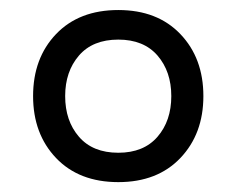

<svg xmlns="http://www.w3.org/2000/svg" viewBox="-20 -742 472 383"><path d="M216 -378.7Q137.7 -378.7 91.8 -426.8Q46 -475 46 -550.3Q46 -626 91.8 -674Q137.7 -722 216 -722Q294 -722 339.8 -674Q385.7 -626 385.7 -550.3Q385.7 -475 339.8 -426.8Q294 -378.7 216 -378.7ZM216 -437.3Q266.7 -437.3 294.2 -469.2Q321.7 -501 321.7 -550.3Q321.7 -599.3 294.2 -631.2Q266.7 -663 216 -663Q165 -663 137.5 -631.2Q110 -599.3 110 -550.3Q110 -501 137.5 -469.2Q165 -437.3 216 -437.3Z"/></svg>

Font: Asta Sans Light
Style: Regular
Weight: 300
Designer: 42dot
Version: Version 1.000